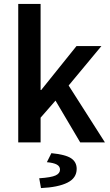

<svg xmlns="http://www.w3.org/2000/svg" viewBox="-20 -726 562 979"><path d="M73 0V-706H187V-267H190L370 -491H497L330 -290L515 0H389L263 -213L187 -126V0ZM189 233 180 183Q241 179 263.5 168.5Q286 158 286 139Q286 122 269.5 113Q253 104 219 101L242 55Q314 62 342.5 81Q371 100 371 135Q371 182 323.5 205.5Q276 229 189 233Z"/></svg>

Font: Mada SemiBold
Style: Regular
Weight: 600
Designer: Khaled Hosny
Version: Version 1.5